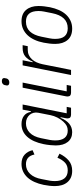

<svg xmlns="http://www.w3.org/2000/svg" viewBox="604 -1376 784 2031"><g transform="rotate(-90 995.5 -360.0)"><path d="M205 12Q164 12 134 -1.5Q104 -15 83.5 -39.5Q63 -64 53 -97.5Q43 -131 43 -171Q43 -198 46.5 -229.5Q50 -261 56 -290Q67 -343 86.5 -386.5Q106 -430 134 -460.5Q162 -491 198 -507.5Q234 -524 277 -524Q340 -524 375.5 -491Q411 -458 423 -407L377 -387Q359 -477 274 -477Q214 -477 172.5 -433.5Q131 -390 117 -311L100 -223Q98 -209 97 -195.5Q96 -182 96 -171Q96 -107 124 -71Q152 -35 209 -35Q260 -35 291 -64Q322 -93 343 -144L386 -122Q355 -59 312 -23.5Q269 12 205 12Z M799 0Q759 0 759 -36Q759 -42 760 -50.5Q761 -59 763 -66L772 -111H765Q715 12 613 12Q547 12 510 -34.5Q473 -81 473 -162Q473 -186 476.5 -221.5Q480 -257 487 -291Q510 -403 564.5 -463.5Q619 -524 699 -524Q752 -524 786 -498.5Q820 -473 828 -425H835L852 -512H906L813 -46H881L872 0ZM630 -35Q658 -35 680 -46Q702 -57 725 -82Q750 -109 768 -145Q786 -181 793 -216L819 -347Q824 -373 818 -396.5Q812 -420 797 -438Q782 -456 759 -466.5Q736 -477 708 -477Q648 -477 607 -436.5Q566 -396 550 -318L531 -223Q529 -211 527.5 -196Q526 -181 526 -167Q526 -102 552.5 -68.5Q579 -35 630 -35Z M1140 -653Q1107 -653 1107 -678Q1107 -686 1112 -704Q1115 -715 1125.5 -723.5Q1136 -732 1153 -732Q1186 -732 1186 -707Q1186 -699 1181 -681Q1178 -670 1167.5 -661.5Q1157 -653 1140 -653ZM1031 0Q991 0 991 -36Q991 -42 992 -50.5Q993 -59 995 -66L1084 -512H1138L1045 -46H1113L1104 0Z M1218 0 1320 -512H1374L1353 -406H1360Q1381 -457 1415 -484.5Q1449 -512 1503 -512H1534L1523 -458H1486Q1454 -458 1429 -446.5Q1404 -435 1384.5 -414Q1365 -393 1352 -364Q1339 -335 1332 -301L1272 0Z M1709 12Q1629 12 1588 -37Q1547 -86 1547 -167Q1547 -196 1550.5 -227.5Q1554 -259 1560 -289Q1570 -342 1590 -385.5Q1610 -429 1638.5 -459.5Q1667 -490 1704 -507Q1741 -524 1786 -524Q1866 -524 1907 -475Q1948 -426 1948 -345Q1948 -316 1944.5 -284.5Q1941 -253 1935 -223Q1924 -170 1904.5 -126.5Q1885 -83 1856.5 -52.5Q1828 -22 1791 -5Q1754 12 1709 12ZM1712 -35Q1777 -35 1816.5 -77Q1856 -119 1872 -200L1889 -285Q1895 -315 1895 -344Q1895 -477 1783 -477Q1718 -477 1678.5 -435Q1639 -393 1623 -312L1606 -227Q1600 -197 1600 -168Q1600 -35 1712 -35Z"/></g></svg>

Font: IBM Plex Sans Condensed Light
Style: Italic
Weight: 300
Width: 3
Italic angle: -11°
Designer: Mike Abbink, Paul van der Laan, Pieter van Rosmalen
Foundry: Bold Monday
Version: Version 1.3